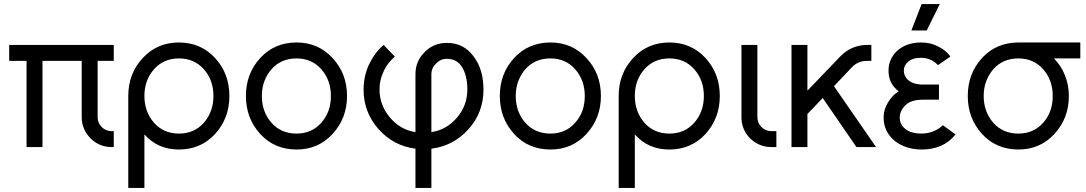

<svg xmlns="http://www.w3.org/2000/svg" viewBox="-20 -720 5318 940"><path d="M25 -500V-422H110V0H188V-422H380V-147Q380 -87 423 -43Q466 0 527 0H537V-78H527Q498 -78 478 -98Q458 -118 458 -147V-422H537V-500Z M856 -434Q931 -434 978 -381Q1025 -328 1025 -250Q1025 -173 978 -119Q931 -66 856 -66Q781 -66 734 -119Q687 -173 687 -250Q687 -328 734 -381Q781 -434 856 -434ZM856 -512Q749 -512 679 -436Q608 -360 608 -250V200H687V-62Q752 12 856 12Q963 12 1033 -64Q1103 -141 1103 -250Q1103 -360 1033 -436Q963 -512 856 -512Z M1432 -512Q1324 -512 1254 -436Q1184 -360 1184 -250Q1184 -141 1254 -64Q1324 12 1432 12Q1538 12 1608 -64Q1679 -141 1679 -250Q1679 -360 1608 -436Q1538 -512 1432 -512ZM1432 -434Q1506 -434 1553 -381Q1600 -328 1600 -250Q1600 -211 1588.5 -178.5Q1577 -146 1553 -119Q1506 -66 1432 -66Q1356 -66 1309 -119Q1262 -173 1262 -250Q1262 -289 1274 -321.5Q1286 -354 1309 -381Q1356 -434 1432 -434Z M2168 -510Q2103 -510 2059 -465Q2014 -421 2014 -357V-73Q1939 -85 1889 -145Q1838 -205 1838 -282Q1838 -329 1858 -370Q1867 -391 1881.5 -409.5Q1896 -428 1913 -443L1858 -500Q1834 -479 1816 -454Q1798 -429 1785 -401Q1760 -344 1760 -281Q1760 -171 1833 -88Q1906 -6 2014 8V200H2092V8Q2201 -6 2274 -88Q2311 -129 2329 -177.5Q2347 -226 2347 -281Q2347 -332 2334.5 -373Q2322 -414 2297 -446Q2249 -510 2168 -510ZM2168 -432Q2218 -432 2243 -390Q2268 -348 2268 -282Q2268 -204 2218 -145Q2168 -85 2092 -73V-357Q2092 -387 2115 -409Q2137 -432 2168 -432Z M2675 -512Q2567 -512 2497 -436Q2427 -360 2427 -250Q2427 -141 2497 -64Q2567 12 2675 12Q2781 12 2851 -64Q2922 -141 2922 -250Q2922 -360 2851 -436Q2781 -512 2675 -512ZM2675 -434Q2749 -434 2796 -381Q2843 -328 2843 -250Q2843 -211 2831.5 -178.5Q2820 -146 2796 -119Q2749 -66 2675 -66Q2599 -66 2552 -119Q2505 -173 2505 -250Q2505 -289 2517 -321.5Q2529 -354 2552 -381Q2599 -434 2675 -434Z M3257 -434Q3332 -434 3379 -381Q3426 -328 3426 -250Q3426 -173 3379 -119Q3332 -66 3257 -66Q3182 -66 3135 -119Q3088 -173 3088 -250Q3088 -328 3135 -381Q3182 -434 3257 -434ZM3257 -512Q3150 -512 3080 -436Q3009 -360 3009 -250V200H3088V-62Q3153 12 3257 12Q3364 12 3434 -64Q3504 -141 3504 -250Q3504 -360 3434 -436Q3364 -512 3257 -512Z M3610 -500V-147Q3610 -86 3652 -43Q3696 0 3757 0H3781V-78H3757Q3728 -78 3708 -98Q3688 -118 3688 -147V-500Z M3855 -500V0H3933V-162L4008 -240L4173 0H4269L4063 -298L4152 -392Q4182 -422 4224 -422H4246V-500H4224Q4186 -500 4150 -484Q4135 -477 4121.5 -467.5Q4108 -458 4095 -445L3933 -276V-500Z M4577 -306H4500Q4449 -306 4424 -330Q4405 -349 4405 -374Q4405 -399 4424 -416Q4447 -437 4489 -437Q4539 -437 4572 -401L4633 -443Q4622 -459 4606.5 -471.5Q4591 -484 4570 -494Q4534 -512 4489 -512Q4418 -512 4372 -471Q4330 -431 4330 -374Q4330 -310 4380 -273Q4362 -262 4349 -247.5Q4336 -233 4326 -216Q4306 -182 4306 -145Q4306 -74 4362 -29Q4416 12 4492 12Q4600 12 4658 -62L4596 -107Q4554 -67 4492 -66Q4440 -66 4412 -89Q4385 -110 4385 -145Q4385 -177 4413 -205Q4440 -232 4500 -232H4577ZM4442 -571H4517L4581 -700H4492Z M4966 -512Q4858 -512 4788 -436Q4718 -360 4718 -250Q4718 -141 4788 -64Q4858 12 4966 12Q5072 12 5142 -64Q5213 -141 5213 -250Q5213 -277 5208 -303Q5203 -329 5193 -353Q5184 -376 5170.5 -396.5Q5157 -417 5140 -434H5269V-512ZM4966 -434Q5040 -434 5087 -381Q5134 -328 5134 -250Q5134 -211 5122.5 -178.5Q5111 -146 5087 -119Q5040 -66 4966 -66Q4890 -66 4843 -119Q4796 -173 4796 -250Q4796 -289 4808 -321.5Q4820 -354 4843 -381Q4890 -434 4966 -434Z"/></svg>

Font: Unageo
Style: Regular
Weight: 400
Designer: Richard Sepsi
Foundry: Richard Sepsi
Version: Version 2.000